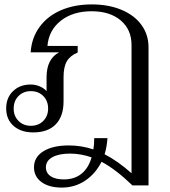

<svg xmlns="http://www.w3.org/2000/svg" viewBox="-20 -590 771 870"><path d="M653 -376V250H580Q503 176 440 143Q413 197 366 228.5Q319 260 260 260Q202 260 168 235Q134 210 134 168Q134 122 176.5 95.5Q219 69 292 69Q349 69 403 87Q407 66 407 36H467Q464 77 454 109Q513 139 576 195V-386Q576 -456 527 -497.5Q478 -539 395 -539Q310 -539 255.5 -496Q201 -453 195 -382H332V-352Q298 -338 283 -312.5Q268 -287 268 -241V-131Q268 -63 232.5 -26.5Q197 10 131 10Q75 10 41.5 -19.5Q8 -49 8 -99Q8 -147 39 -177Q70 -207 119 -207Q141 -207 160.5 -198.5Q180 -190 191 -177V-240Q191 -323 248 -353H119Q123 -418 159 -467.5Q195 -517 256 -543.5Q317 -570 396 -570Q472 -570 530.5 -545.5Q589 -521 621 -477Q653 -433 653 -376ZM198 -98Q198 -133 176 -155Q154 -177 120 -177Q86 -177 64 -155Q42 -133 42 -98Q42 -64 64 -42Q86 -20 120 -20Q154 -20 176 -42Q198 -64 198 -98ZM395 123Q346 106 298 106Q246 106 217 122.5Q188 139 188 168Q188 194 209.5 208.5Q231 223 269 223Q317 223 349 197.5Q381 172 395 123Z"/></svg>

Font: Fahkwang Light
Style: Regular
Weight: 300
Version: Version 1.000; ttfautohint (v1.6)